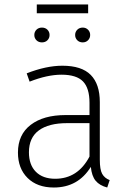

<svg xmlns="http://www.w3.org/2000/svg" viewBox="-20 -825 574 856"><path d="M469 -22 458 11Q424 2 406.5 -19Q389 -40 385 -81Q328 11 220 11Q146 11 103 -31.5Q60 -74 60 -145Q60 -225 117 -268.5Q174 -312 272 -312H379V-367Q379 -432 350 -462Q321 -492 254 -492Q191 -492 112 -461L99 -498Q186 -532 258 -532Q344 -532 384.5 -491Q425 -450 425 -370V-113Q425 -69 435.5 -50Q446 -31 469 -22ZM379 -127V-276H279Q197 -276 153 -243.5Q109 -211 109 -146Q109 -90 140 -59Q171 -28 226 -28Q327 -28 379 -127ZM201 -669Q201 -655 191.5 -645.5Q182 -636 167 -636Q152 -636 142.5 -645.5Q133 -655 133 -669Q133 -683 142.5 -692.5Q152 -702 167 -702Q182 -702 191.5 -692.5Q201 -683 201 -669ZM382 -669Q382 -655 372.5 -645.5Q363 -636 349 -636Q334 -636 324.5 -645.5Q315 -655 315 -669Q315 -683 324.5 -692.5Q334 -702 349 -702Q363 -702 372.5 -692.5Q382 -683 382 -669ZM144 -766V-805H373V-766Z"/></svg>

Font: FiraGO ExtraLight
Style: Regular
Weight: 200
Designer: bBox Type
Foundry: bBox Type GmbH
Version: Version 1.001